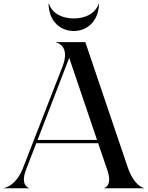

<svg xmlns="http://www.w3.org/2000/svg" viewBox="-77 -1005 790 1025"><path d="M-57 0H78.5V-1.5C76 -1.5 29.5 -14.5 62 -99L116.5 -240.5H447L496.5 -95C524.5 -13 481 -1.5 479 -1.5V0H692.5V-1.5C685.5 -1.5 638 -15.5 604.5 -113L378.5 -780H222.5V-778C226.5 -778 299.5 -760.5 257 -650.5L45.5 -107.5C10 -16 -48.5 -1.5 -57 -1.5ZM317 -839.5C382.5 -839.5 449 -885.5 451.5 -985H450C430.5 -930 375.5 -906.5 317 -906.5C258.5 -906.5 203.5 -930 184 -985H182C184.5 -885.5 250.5 -839.5 317 -839.5ZM123.5 -258 292.5 -696 441 -258Z"/></svg>

Font: Beautique Display Thin
Style: Bold
Weight: 500
Designer: Nhat-Quang Ngo
Version: Version 1.100;Glyphs 3.2.3 (3260)